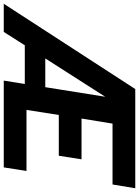

<svg xmlns="http://www.w3.org/2000/svg" viewBox="98 -861 740 1022"><g transform="rotate(90 468.0 -350.0)"><path d="M939 -579 959 -700H431L-23 0H127L198 -112H404L386 0H848L867 -121H542L569 -293H786L805 -414H588L615 -579ZM268 -221 472 -540 421 -221Z"/></g></svg>

Font: Arthouse Owned
Style: Bold Italic
Weight: 700
Italic angle: -10°
Designer: Jeremy Tribby
Foundry: Tribby Type
Version: Version 1.000;PS 001.000;hotconv 1.0.88;makeotf.lib2.5.64775